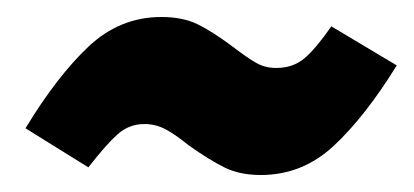

<svg xmlns="http://www.w3.org/2000/svg" viewBox="-20 -435 487 226"><path d="M202 -264Q186 -277 174.5 -283Q163 -289 150 -289Q132 -289 118.5 -277Q105 -265 84 -238L10 -284Q47 -345 84 -380Q121 -415 170 -415Q195 -415 212.5 -406.5Q230 -398 254 -380Q271 -367 281.5 -361Q292 -355 305 -355Q325 -355 338.5 -366.5Q352 -378 370 -404L447 -358Q410 -298 373 -263.5Q336 -229 287 -229Q262 -229 244 -238Q226 -247 202 -264Z"/></svg>

Font: Fira Sans Extra Condensed ExtraBold
Style: Italic
Weight: 800
Width: 3
Italic angle: -8°
Designer: Carrois Corporate & Edenspiekermann AG
Foundry: Carrois Corporate GbR & Edenspiekermann AG
Version: Version 4.203